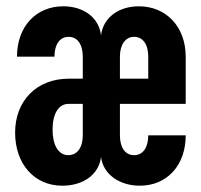

<svg xmlns="http://www.w3.org/2000/svg" viewBox="-20 -580 640 610"><path d="M178 10C244 10 294 -25 301 -81C308 -25 361 10 424 10C511 10 570 -55 570 -150H451C451 -111 434 -87 406 -87C378 -87 361 -111 361 -150V-250H570V-400C570 -495 508 -560 421 -560C358 -560 308 -525 301 -468C294 -525 245 -560 181 -560C94 -560 34 -495 34 -400H153C153 -439 170 -463 198 -463C226 -463 243 -439 243 -400V-330H198C97 -330 28 -260 28 -159C28 -59 89 10 178 10ZM361 -330V-400C361 -439 379 -463 406 -463C434 -463 451 -439 451 -400V-330ZM197 -87C165 -87 147 -120 147 -168C147 -217 165 -250 198 -250H243V-150C243 -111 225 -87 197 -87Z"/></svg>

Font: JetBrains Mono ExtraBold
Style: Regular
Weight: 800
Monospace: yes
Designer: Philipp Nurullin, Konstantin Bulenkov
Foundry: JetBrains
Version: Version 2.305